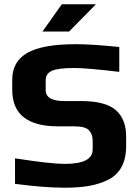

<svg xmlns="http://www.w3.org/2000/svg" viewBox="-20 -865 646 895"><path d="M568 -228C568 -282.7 551.8 -324 519.5 -352C487.2 -380 433 -394 357 -394H279C221.7 -394 193 -411 193 -445V-491C193 -511.7 202.7 -526.3 222 -535C241.3 -543.7 276.7 -548 328 -548C365.3 -548 434.7 -542 536 -530V-646C450.7 -654.7 383 -659 333 -659C229.7 -659 154.5 -645.5 107.5 -618.5C60.5 -591.5 37 -550 37 -494V-446C37 -332.7 108.3 -276 251 -276H327C361 -276 383.7 -269.8 395 -257.5C406.3 -245.2 412 -229.3 412 -210V-168C412 -123.3 368.7 -101 282 -101C238 -101 160.7 -109.7 50 -127V-8C141.3 4 218 10 280 10C324.7 10 363.2 7.2 395.5 1.5C427.8 -4.2 457.7 -13.8 485 -27.5C512.3 -41.2 533 -61.2 547 -87.5C561 -113.8 568 -146.3 568 -185ZM427 -845H268L178 -718H302Z"/></svg>

Font: Play
Style: Bold
Weight: 700
Designer: Jonas Hecksher
Foundry: Jonas Hecksher, Playtypeª, e-types AS
Version: Version 1.002